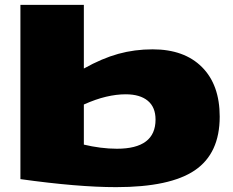

<svg xmlns="http://www.w3.org/2000/svg" viewBox="-20 -760 959 790"><path d="M64 -23V-740H325V-478Q400 -520 467 -538.5Q534 -557 608 -557Q738 -557 811 -484Q884 -411 884 -280Q884 -129 782 -59.5Q680 10 458 10Q300 10 64 -23ZM325 -165Q358 -157 393 -152.5Q428 -148 461 -148Q620 -148 620 -268Q620 -319 588 -345.5Q556 -372 497 -372Q459 -372 416.5 -362Q374 -352 325 -330Z"/></svg>

Font: Georama Extra Expanded ExtraBold
Style: Regular
Weight: 800
Width: 8
Designer: Jean-Baptiste Levee
Foundry: Production Type
Version: Version 1.000